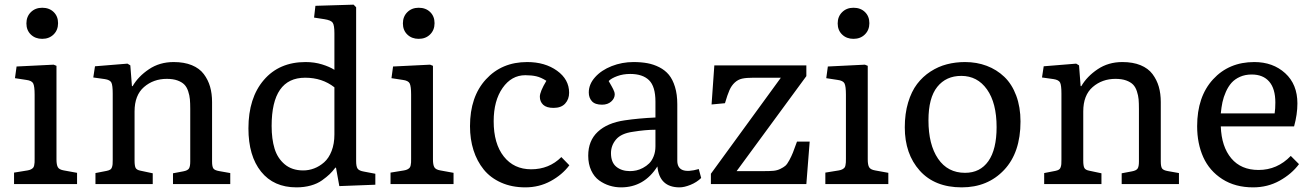

<svg xmlns="http://www.w3.org/2000/svg" viewBox="-20 -786 5605 820"><path d="M160.2 -620.1Q130.9 -620.1 111.8 -638.4Q92.8 -656.7 92.8 -686Q92.8 -715.3 111.8 -734.1Q130.9 -752.9 160.2 -752.9Q190.4 -752.9 209.2 -734.6Q228 -716.3 228 -687Q228 -657.7 209 -638.9Q189.9 -620.1 160.2 -620.1ZM40 0V-48.8L97.2 -58.1Q106.4 -59.6 112.3 -62.7Q118.2 -65.9 121.3 -69.3Q124.5 -72.8 126 -79.8Q127.4 -86.9 127.7 -92.3Q127.9 -97.7 127.9 -108.9V-381.8Q127.9 -417.5 121.8 -429.7Q115.7 -441.9 91.8 -444.8L43.9 -452.1L50.8 -502L209 -509.8L221.2 -504.9V-105Q221.2 -82 227.1 -71.8Q232.9 -61.5 252.9 -58.1L309.1 -47.9V0Z M387.7 0V-46.9L435.5 -56.2Q444.8 -58.1 450.4 -61.5Q456.1 -64.9 458.3 -72Q460.4 -79.1 460.9 -85Q461.4 -90.8 461.4 -104V-386.2Q461.4 -421.4 455.8 -433.1Q450.2 -444.8 427.7 -448.2L378.4 -455.1L385.7 -502.9L524.4 -514.2L536.6 -506.8L543.5 -418H546.4Q570.3 -459.5 616 -490.2Q661.6 -521 721.7 -521Q766.6 -521 799.3 -507.6Q832 -494.1 850.3 -469.7Q868.7 -445.3 877.2 -415.8Q885.7 -386.2 885.7 -350.1V-96.2Q885.7 -74.7 891.1 -66.7Q896.5 -58.6 916.5 -55.2L963.4 -46.9V0H718.8V-45.9L762.7 -54.2Q781.2 -57.6 786.9 -66.2Q792.5 -74.7 792.5 -96.2V-320.8Q792.5 -345.2 791 -361.8Q789.6 -378.4 783.7 -396.2Q777.8 -414.1 767.3 -424.8Q756.8 -435.5 738 -442.4Q719.2 -449.2 692.4 -449.2Q635.3 -449.2 595 -414.3Q554.7 -379.4 554.7 -310.1V-100.1Q554.7 -77.6 559.3 -68.8Q564 -60.1 579.6 -57.1L632.3 -45.9V0Z M1246.1 14.2Q1148.9 14.2 1095 -53Q1041 -120.1 1041 -237.8Q1041 -367.7 1106.7 -444.3Q1172.4 -521 1285.2 -521Q1322.8 -521 1355.2 -511Q1387.7 -501 1408.2 -487.8V-644Q1408.2 -677.7 1401.1 -688.7Q1394 -699.7 1365.2 -704.1L1321.3 -710.9L1327.1 -761.2L1490.2 -766.1L1501 -754.9V-98.1Q1501 -74.7 1507.3 -65.7Q1513.7 -56.6 1534.2 -53.2L1583 -43.9V2.9L1429.2 8.8L1415 -69.8H1412.1Q1399.9 -53.7 1387.7 -42Q1375.5 -30.3 1355.5 -15.9Q1335.4 -1.5 1307.4 6.3Q1279.3 14.2 1246.1 14.2ZM1274.9 -58.1Q1298.8 -58.1 1321.5 -66.7Q1344.2 -75.2 1364.3 -92.8Q1384.3 -110.4 1396.2 -141.1Q1408.2 -171.9 1408.2 -211.9V-413.1Q1356 -454.1 1283.2 -454.1Q1140.1 -454.1 1140.1 -248Q1140.1 -192.4 1152.6 -151.4Q1165 -110.4 1196 -84.2Q1227.1 -58.1 1274.9 -58.1Z M1768.1 -620.1Q1738.8 -620.1 1719.7 -638.4Q1700.7 -656.7 1700.7 -686Q1700.7 -715.3 1719.7 -734.1Q1738.8 -752.9 1768.1 -752.9Q1798.3 -752.9 1817.1 -734.6Q1835.9 -716.3 1835.9 -687Q1835.9 -657.7 1816.9 -638.9Q1797.9 -620.1 1768.1 -620.1ZM1647.9 0V-48.8L1705.1 -58.1Q1714.4 -59.6 1720.2 -62.7Q1726.1 -65.9 1729.2 -69.3Q1732.4 -72.8 1733.9 -79.8Q1735.4 -86.9 1735.6 -92.3Q1735.8 -97.7 1735.8 -108.9V-381.8Q1735.8 -417.5 1729.7 -429.7Q1723.6 -441.9 1699.7 -444.8L1651.9 -452.1L1658.7 -502L1816.9 -509.8L1829.1 -504.9V-105Q1829.1 -82 1835 -71.8Q1840.8 -61.5 1860.8 -58.1L1917 -47.9V0Z M2223.6 14.2Q2166 14.2 2120.4 -6.1Q2074.7 -26.4 2045.9 -62Q2017.1 -97.7 2002.2 -144.5Q1987.3 -191.4 1987.3 -247.1Q1987.3 -373 2055.2 -447Q2123 -521 2231.4 -521Q2307.6 -521 2359.1 -483.9Q2410.6 -446.8 2410.6 -390.1Q2410.6 -362.3 2393.8 -343.8Q2377 -325.2 2344.2 -325.2Q2314 -325.2 2299.8 -338.6Q2285.6 -352.1 2285.6 -373Q2285.6 -394.5 2313.5 -440.9Q2290.5 -455.6 2270.3 -460.2Q2250 -464.8 2223.6 -464.8Q2164.6 -464.8 2126.5 -410.4Q2088.4 -356 2088.4 -268.1Q2088.4 -172.4 2131.6 -117.7Q2174.8 -63 2248.5 -63Q2325.2 -63 2377.4 -115.2L2411.6 -80.1Q2381.3 -39.6 2332 -12.7Q2282.7 14.2 2223.6 14.2Z M2632.3 14.2Q2606.9 14.2 2583.3 6.8Q2559.6 -0.5 2538.6 -15.6Q2517.6 -30.8 2504.9 -58.1Q2492.2 -85.4 2492.2 -121.1Q2492.2 -185.1 2533 -223.1Q2573.7 -261.2 2647.5 -272Q2706.5 -280.8 2779.3 -284.2V-352.1Q2779.3 -416.5 2752 -443.4Q2724.6 -470.2 2671.4 -470.2Q2641.1 -470.2 2616 -460.9Q2590.8 -451.7 2579.6 -439.9Q2580.6 -438 2585.7 -429.2Q2590.8 -420.4 2593 -416.3Q2595.2 -412.1 2598.9 -405Q2602.5 -397.9 2604 -392.8Q2605.5 -387.7 2605.5 -383.8Q2605.5 -365.7 2590.3 -352.3Q2575.2 -338.9 2551.3 -338.9Q2521.5 -338.9 2508.1 -353.5Q2494.6 -368.2 2494.6 -391.1Q2494.6 -426.3 2521.5 -456.3Q2548.3 -486.3 2592.5 -503.7Q2636.7 -521 2685.5 -521Q2718.3 -521 2744.9 -516.1Q2771.5 -511.2 2795.9 -498.8Q2820.3 -486.3 2836.7 -466.6Q2853 -446.8 2862.8 -414.8Q2872.6 -382.8 2872.6 -340.8V-100.1Q2872.6 -37.6 2964.4 -64L2974.6 -25.9Q2955.6 -7.3 2929 3.4Q2902.3 14.2 2882.3 14.2Q2796.4 14.2 2787.6 -75.2Q2731 14.2 2632.3 14.2ZM2670.4 -55.2Q2683.6 -55.2 2697.3 -58.1Q2710.9 -61 2725.8 -68.8Q2740.7 -76.7 2752.4 -88.1Q2764.2 -99.6 2771.7 -118.7Q2779.3 -137.7 2779.3 -161.1V-231.9Q2736.3 -231.9 2682.6 -223.1Q2633.3 -216.3 2611.3 -190.7Q2589.4 -165 2589.4 -131.8Q2589.4 -92.3 2612.3 -73.7Q2635.3 -55.2 2670.4 -55.2Z M3016.1 0V-43.9L3314.9 -454.1H3198.2Q3167.5 -454.1 3149.7 -450.2Q3131.8 -446.3 3117.9 -433.3Q3104 -420.4 3095.5 -401.1Q3086.9 -381.8 3076.2 -345.2L3019 -339.8L3030.8 -506.8H3423.8V-460.9L3126 -55.2H3244.1Q3268.1 -55.2 3283.7 -56.6Q3299.3 -58.1 3312.7 -64.7Q3326.2 -71.3 3334 -77.9Q3341.8 -84.5 3351.1 -101.8Q3360.4 -119.1 3366.5 -134.5Q3372.6 -149.9 3383.8 -181.2H3438L3423.8 0Z M3625 -620.1Q3595.7 -620.1 3576.7 -638.4Q3557.6 -656.7 3557.6 -686Q3557.6 -715.3 3576.7 -734.1Q3595.7 -752.9 3625 -752.9Q3655.3 -752.9 3674.1 -734.6Q3692.9 -716.3 3692.9 -687Q3692.9 -657.7 3673.8 -638.9Q3654.8 -620.1 3625 -620.1ZM3504.9 0V-48.8L3562 -58.1Q3571.3 -59.6 3577.1 -62.7Q3583 -65.9 3586.2 -69.3Q3589.4 -72.8 3590.8 -79.8Q3592.3 -86.9 3592.5 -92.3Q3592.8 -97.7 3592.8 -108.9V-381.8Q3592.8 -417.5 3586.7 -429.7Q3580.6 -441.9 3556.6 -444.8L3508.8 -452.1L3515.6 -502L3673.8 -509.8L3686 -504.9V-105Q3686 -82 3691.9 -71.8Q3697.8 -61.5 3717.8 -58.1L3773.9 -47.9V0Z M4087.4 14.2Q3972.2 14.2 3908.2 -57.1Q3844.2 -128.4 3844.2 -242.2Q3844.2 -300.8 3858.4 -348.1Q3872.6 -395.5 3896.7 -427.2Q3920.9 -459 3954.1 -480.5Q3987.3 -502 4024.2 -511.5Q4061 -521 4101.6 -521Q4151.4 -521 4194.1 -504.9Q4236.8 -488.8 4269.3 -457.8Q4301.8 -426.8 4320.1 -377.7Q4338.4 -328.6 4338.4 -267.1Q4338.4 -134.3 4268.3 -60.1Q4198.2 14.2 4087.4 14.2ZM4101.6 -47.9Q4166 -47.9 4201.2 -97.9Q4236.3 -147.9 4236.3 -243.2Q4236.3 -346.2 4195.3 -404.1Q4154.3 -461.9 4085.4 -461.9Q4020.5 -461.9 3982.9 -415Q3945.3 -368.2 3945.3 -272Q3945.3 -168.5 3986.3 -108.2Q4027.3 -47.9 4101.6 -47.9Z M4439.5 0V-46.9L4487.3 -56.2Q4496.6 -58.1 4502.2 -61.5Q4507.8 -64.9 4510 -72Q4512.2 -79.1 4512.7 -85Q4513.2 -90.8 4513.2 -104V-386.2Q4513.2 -421.4 4507.6 -433.1Q4502 -444.8 4479.5 -448.2L4430.2 -455.1L4437.5 -502.9L4576.2 -514.2L4588.4 -506.8L4595.2 -418H4598.1Q4622.1 -459.5 4667.7 -490.2Q4713.4 -521 4773.4 -521Q4818.4 -521 4851.1 -507.6Q4883.8 -494.1 4902.1 -469.7Q4920.4 -445.3 4929 -415.8Q4937.5 -386.2 4937.5 -350.1V-96.2Q4937.5 -74.7 4942.9 -66.7Q4948.2 -58.6 4968.3 -55.2L5015.1 -46.9V0H4770.5V-45.9L4814.5 -54.2Q4833 -57.6 4838.6 -66.2Q4844.2 -74.7 4844.2 -96.2V-320.8Q4844.2 -345.2 4842.8 -361.8Q4841.3 -378.4 4835.4 -396.2Q4829.6 -414.1 4819.1 -424.8Q4808.6 -435.5 4789.8 -442.4Q4771 -449.2 4744.1 -449.2Q4687 -449.2 4646.7 -414.3Q4606.4 -379.4 4606.4 -310.1V-100.1Q4606.4 -77.6 4611.1 -68.8Q4615.7 -60.1 4631.3 -57.1L4684.1 -45.9V0Z M5332 14.2Q5255.4 14.2 5200.4 -21Q5145.5 -56.2 5119.1 -114.5Q5092.8 -172.9 5092.8 -247.1Q5092.8 -373 5160.6 -447Q5228.5 -521 5336.9 -521Q5416.5 -521 5468.8 -473.4Q5521 -425.8 5521 -344.2Q5521 -297.9 5506.8 -246.1H5193.8Q5196.8 -159.7 5238.5 -109.9Q5280.3 -60.1 5355 -60.1Q5435.1 -60.1 5492.7 -120.1L5527.8 -85Q5496.6 -43 5445.3 -14.4Q5394 14.2 5332 14.2ZM5193.8 -301.8H5423.8Q5426.8 -321.3 5426.8 -348.1Q5426.8 -407.2 5400.6 -437.5Q5374.5 -467.8 5325.7 -467.8Q5297.9 -467.8 5275.9 -458Q5253.9 -448.2 5239.7 -432.4Q5225.6 -416.5 5215.6 -394Q5205.6 -371.6 5200.9 -349.6Q5196.3 -327.6 5193.8 -301.8Z"/></svg>

Font: Literata Book
Style: Regular
Weight: 400
Designer: Latin by Veronika Burian and Jose Scaglione. Greek by Irene Vlachou. Cyrillic by Vera Evstafieva
Foundry: TypeTogether
Version: Version 2.003;PS 002.003;hotconv 1.0.88;makeotf.lib2.5.64775